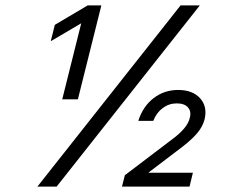

<svg xmlns="http://www.w3.org/2000/svg" viewBox="-20 -695 920 715"><path d="M211.7 -325 282.5 -608.3 170.8 -542.5H169.2L184.2 -602.5L306.7 -675H357.5L270 -325ZM434.2 0 445 -42.5 621.7 -176.7Q678.3 -218.3 686.7 -255.8Q693.3 -280 680 -295Q666.7 -310 638.3 -310Q609.2 -310 585.8 -292.5Q562.5 -275 550.8 -245H495Q512.5 -299.2 552.1 -329.6Q591.7 -360 643.3 -360Q697.5 -360 725.4 -328.8Q753.3 -297.5 741.7 -250Q735 -224.2 715.8 -200.8Q696.7 -177.5 659.2 -148.3L534.2 -53.3L533.3 -51.7H698.3L685.8 0ZM119.2 0 652.5 -675H724.2L190.8 0Z"/></svg>

Font: Funnel Sans Light
Style: Italic
Weight: 300
Italic angle: -14.036°
Designer: NORD ID, Kristian Moeller
Foundry: Dicotype
Version: Version 1.000